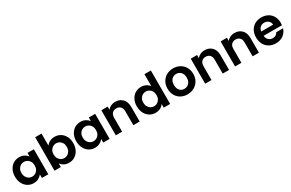

<svg xmlns="http://www.w3.org/2000/svg" viewBox="184 -2205 5582 3678"><g transform="rotate(-30 2975.0 -365.5)"><path d="M33 -279Q33 -363 66.5 -428Q100 -493 157.5 -528Q215 -563 286 -563Q348 -563 394.5 -538Q441 -513 469 -475V-554H610V0H469V-81Q442 -42 394.5 -16.5Q347 9 285 9Q215 9 157.5 -27Q100 -63 66.5 -128.5Q33 -194 33 -279ZM469 -277Q469 -328 449 -364.5Q429 -401 395 -420.5Q361 -440 322 -440Q283 -440 250 -421Q217 -402 196.5 -365.5Q176 -329 176 -279Q176 -229 196.5 -191.5Q217 -154 250.5 -134Q284 -114 322 -114Q361 -114 395 -133.5Q429 -153 449 -189.5Q469 -226 469 -277Z M887 -473Q914 -513 961.5 -538Q1009 -563 1070 -563Q1141 -563 1198.5 -528Q1256 -493 1289.5 -428.5Q1323 -364 1323 -279Q1323 -194 1289.5 -128.5Q1256 -63 1198.5 -27Q1141 9 1070 9Q1008 9 961.5 -15.5Q915 -40 887 -79V0H747V-740H887ZM1180 -279Q1180 -329 1159.5 -365.5Q1139 -402 1105.5 -421Q1072 -440 1033 -440Q995 -440 961.5 -420.5Q928 -401 907.5 -364Q887 -327 887 -277Q887 -227 907.5 -190Q928 -153 961.5 -133.5Q995 -114 1033 -114Q1072 -114 1105.5 -134Q1139 -154 1159.5 -191Q1180 -228 1180 -279Z M1389 -279Q1389 -363 1422.5 -428Q1456 -493 1513.5 -528Q1571 -563 1642 -563Q1704 -563 1750.5 -538Q1797 -513 1825 -475V-554H1966V0H1825V-81Q1798 -42 1750.5 -16.5Q1703 9 1641 9Q1571 9 1513.5 -27Q1456 -63 1422.5 -128.5Q1389 -194 1389 -279ZM1825 -277Q1825 -328 1805 -364.5Q1785 -401 1751 -420.5Q1717 -440 1678 -440Q1639 -440 1606 -421Q1573 -402 1552.5 -365.5Q1532 -329 1532 -279Q1532 -229 1552.5 -191.5Q1573 -154 1606.5 -134Q1640 -114 1678 -114Q1717 -114 1751 -133.5Q1785 -153 1805 -189.5Q1825 -226 1825 -277Z M2410 -562Q2509 -562 2570 -499.5Q2631 -437 2631 -325V0H2491V-306Q2491 -372 2458 -407.5Q2425 -443 2368 -443Q2310 -443 2276.5 -407.5Q2243 -372 2243 -306V0H2103V-554H2243V-485Q2271 -521 2314.5 -541.5Q2358 -562 2410 -562Z M2728 -279Q2728 -363 2761.5 -428Q2795 -493 2853 -528Q2911 -563 2982 -563Q3036 -563 3085 -539.5Q3134 -516 3163 -477V-740H3305V0H3163V-82Q3137 -41 3090 -16Q3043 9 2981 9Q2911 9 2853 -27Q2795 -63 2761.5 -128.5Q2728 -194 2728 -279ZM3164 -277Q3164 -328 3144 -364.5Q3124 -401 3090 -420.5Q3056 -440 3017 -440Q2978 -440 2945 -421Q2912 -402 2891.5 -365.5Q2871 -329 2871 -279Q2871 -229 2891.5 -191.5Q2912 -154 2945.5 -134Q2979 -114 3017 -114Q3056 -114 3090 -133.5Q3124 -153 3144 -189.5Q3164 -226 3164 -277Z M3688 9Q3608 9 3544 -26.5Q3480 -62 3443.5 -127Q3407 -192 3407 -277Q3407 -362 3444.5 -427Q3482 -492 3547 -527.5Q3612 -563 3692 -563Q3772 -563 3837 -527.5Q3902 -492 3939.5 -427Q3977 -362 3977 -277Q3977 -192 3938.5 -127Q3900 -62 3834.5 -26.5Q3769 9 3688 9ZM3688 -113Q3726 -113 3759.5 -131.5Q3793 -150 3813 -187Q3833 -224 3833 -277Q3833 -356 3791.5 -398.5Q3750 -441 3690 -441Q3630 -441 3589.5 -398.5Q3549 -356 3549 -277Q3549 -198 3588.5 -155.5Q3628 -113 3688 -113Z M4387 -562Q4486 -562 4547 -499.5Q4608 -437 4608 -325V0H4468V-306Q4468 -372 4435 -407.5Q4402 -443 4345 -443Q4287 -443 4253.5 -407.5Q4220 -372 4220 -306V0H4080V-554H4220V-485Q4248 -521 4291.5 -541.5Q4335 -562 4387 -562Z M5048 -562Q5147 -562 5208 -499.5Q5269 -437 5269 -325V0H5129V-306Q5129 -372 5096 -407.5Q5063 -443 5006 -443Q4948 -443 4914.5 -407.5Q4881 -372 4881 -306V0H4741V-554H4881V-485Q4909 -521 4952.5 -541.5Q4996 -562 5048 -562Z M5917 -289Q5917 -259 5913 -235H5508Q5513 -175 5550 -141Q5587 -107 5641 -107Q5719 -107 5752 -174H5903Q5879 -94 5811 -42.5Q5743 9 5644 9Q5564 9 5500.5 -26.5Q5437 -62 5401.5 -127Q5366 -192 5366 -277Q5366 -363 5401 -428Q5436 -493 5499 -528Q5562 -563 5644 -563Q5723 -563 5785.5 -529Q5848 -495 5882.5 -432.5Q5917 -370 5917 -289ZM5772 -329Q5771 -383 5733 -415.5Q5695 -448 5640 -448Q5588 -448 5552.5 -416.5Q5517 -385 5509 -329Z"/></g></svg>

Font: Fz Poppins SemBd
Style: Regular
Weight: 600
Designer: Ninad Kale (Devanagari), Jonny Pinhorn (Latin)
Foundry: Indian Type Foundry
Version: Vit hóa bi Vntype.Com & FontZin.Com